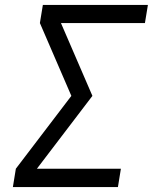

<svg xmlns="http://www.w3.org/2000/svg" viewBox="-20 -755 640 775"><path d="M32 0 44 -74 268 -368 141 -662 153 -735H577L565 -662H226L353 -368L129 -74H468L456 0Z"/></svg>

Font: Zed Sans Extended
Style: Italic
Weight: 400
Width: 7
Italic angle: -9°
Designer: Belleve Invis
Foundry: Belleve Invis
Version: Version 1.0.0; ttfautohint (v1.8.4)